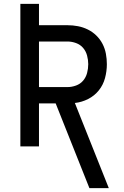

<svg xmlns="http://www.w3.org/2000/svg" viewBox="-20 -755 640 990"><path d="M441 215 267 -222H181V0H85V-735H181V-625H328Q355 -625 381.5 -620Q408 -615 432.5 -603Q457 -591 476.5 -572Q496 -553 508.5 -529Q521 -505 526 -478Q531 -451 531 -424Q531 -388 521.5 -352.5Q512 -317 489.5 -289Q467 -261 434.5 -244.5Q402 -228 366 -224L541 215ZM181 -306H328Q350 -306 372 -314Q394 -322 408.5 -339Q423 -356 429 -378.5Q435 -401 435 -424Q435 -446 429 -468.5Q423 -491 408.5 -508Q394 -525 372 -533Q350 -541 328 -541H181Z"/></svg>

Font: Iosevka Custom Medium Extended
Style: Regular
Weight: 500
Width: 7
Monospace: yes
Designer: Belleve Invis
Foundry: Belleve Invis
Version: Version 11.2.4; ttfautohint (v1.8.4)